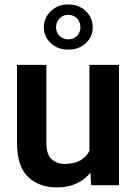

<svg xmlns="http://www.w3.org/2000/svg" viewBox="-20 -813 598 843"><path d="M502.4 0V-528.3H372.6V-150.9C355 -115.7 321.3 -93.3 264.6 -93.3C241.7 -93.3 222.7 -100.1 207 -113.8C191.4 -127 183.6 -151.4 183.6 -186V-528.3H54.7V-187C54.7 -117.2 70.8 -66.9 103.5 -36.1C135.7 -5.4 177.7 9.8 230 9.8C295.9 9.8 344.2 -14.2 377 -54.7L380.4 0ZM172.4 -693.4C172.4 -665.5 182.6 -642.6 203.1 -623.5C223.1 -604.5 249 -595.2 279.8 -595.2C310.5 -595.2 336.4 -604.5 356.9 -623.5C377 -642.6 387.2 -665.5 387.2 -693.4C387.2 -720.7 377 -744.1 356.9 -764.2C336.4 -783.7 310.5 -793.5 279.8 -793.5C249 -793.5 223.1 -783.7 203.1 -764.2C182.6 -744.1 172.4 -720.7 172.4 -693.4ZM226.1 -693.4C226.1 -722.7 248 -748 279.8 -748C312.5 -748 333 -722.7 333 -693.4C333 -664.1 312.5 -640.1 279.8 -640.1C248 -640.1 226.1 -664.6 226.1 -693.4Z"/></svg>

Font: Vazirmatn SemiBold
Style: Regular
Weight: 600
Designer: Saber Rastikerdar
Foundry: Saber Rastikerdar
Version: Version 33.003